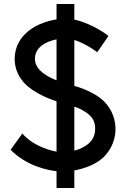

<svg xmlns="http://www.w3.org/2000/svg" viewBox="-20 -847 649 961"><path d="M462 -370C423 -394 385 -408 352 -417V-647C402 -631 453 -597 466 -586C472 -593 480 -604 488 -616C492 -622 496 -629 501 -635C505 -642 510 -649 515 -655C518 -661 521 -665 523 -667C488 -695 415 -736 352 -749V-827H263V-750C208 -741 144 -718 103 -674C45 -616 36 -519 86 -451C123 -395 212 -356 263 -340V-88C203 -99 131 -131 92 -179L33 -97C113 -18 208 3 263 10V94H352V6C404 -3 474 -28 511 -74C588 -164 570 -304 462 -370ZM155 -548C152 -609 208 -639 263 -650V-445C216 -464 159 -494 155 -548ZM352 -93V-313C369 -308 387 -300 407 -287C443 -264 459 -236 456 -196C454 -136 401 -106 352 -93Z"/></svg>

Font: Bithumb Trading Sans Semibold
Style: Regular
Weight: 600
Designer: HamHyungwon
Foundry: Bithumb
Version: Version 1.100;Glyphs 3.1.2 (3151)